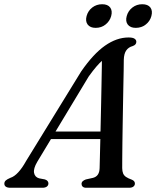

<svg xmlns="http://www.w3.org/2000/svg" viewBox="-49 -887 737 907"><path d="M126.9 -122.4Q108.2 -90.5 111.9 -70.5Q115.6 -50.4 135.6 -44.6L162.8 -39.5Q171.9 -36.6 175.8 -31.6Q179.7 -26.5 179.7 -20.9Q179.7 -11.2 172.3 -5.6Q164.8 0 151.5 0H0.2Q-14.2 0 -21.3 -5.1Q-28.5 -10.1 -28.5 -19.4Q-28.5 -28 -22.1 -34.2Q-15.6 -40.3 0.2 -47Q18.1 -52.5 36.9 -72.7Q55.7 -92.8 74.2 -126.3L334.2 -549.1Q391.3 -632 446.7 -671Q502.2 -710 558.2 -710Q578.1 -710 586.6 -704.2Q595 -698.5 595 -689.5Q595 -682.5 590.8 -677.5Q586.6 -672.5 577.4 -669.2Q558.3 -664.2 547.5 -648.9Q536.6 -633.6 535.8 -604.4Q535.8 -586 535.2 -553.4Q534.5 -520.8 533.7 -478.9Q532.9 -437 532.1 -390.6Q531.3 -344.2 530.5 -298.2Q529.7 -252.2 529.2 -211.3Q528.6 -170.4 528.5 -139.5Q528.3 -108.5 528.3 -92.7Q528.5 -77.7 532.6 -67.7Q536.7 -57.7 546.5 -51.1Q556.3 -44.4 573.2 -38.4Q588.3 -32.5 588.3 -19.9Q588.3 -11.4 581.3 -5.7Q574.3 0 560.4 0H358.1Q347.1 0 341.6 -5.3Q336.2 -10.5 336.2 -18Q336.2 -25.6 341.6 -30.8Q347.1 -36 356.5 -39.3L390.6 -46.9Q405.9 -51 413.5 -62.5Q421.1 -73.9 421.6 -93Q422.1 -111.4 422.9 -143.9Q423.7 -176.4 424.7 -218.2Q425.7 -260 426.7 -306.8Q427.8 -353.6 428.8 -400.9Q429.8 -448.3 430.6 -491.5Q431.4 -534.8 432 -569.7Q432.7 -604.7 432.7 -626.1L456.1 -618Q447.5 -612.9 435 -602Q422.6 -591.2 406.7 -572.9Q390.8 -554.6 370.3 -526.1ZM165.8 -230.1 178.4 -265.7H460.5L457.1 -230.1ZM403.1 -755.4Q376.8 -755.4 365.2 -770.9Q353.5 -786.4 360 -811Q366.8 -836.1 386.9 -851.6Q407 -867 433.6 -867Q460.1 -867 471.5 -851.6Q483 -836.1 476.2 -811Q469.4 -786.8 449.5 -771.1Q429.6 -755.4 403.1 -755.4ZM592.5 -755.4Q566.3 -755.4 554.6 -770.9Q542.8 -786.4 549.6 -811.2Q556.4 -835.9 576.5 -851.5Q596.6 -867 622.8 -867Q649.8 -867 661.4 -851.6Q672.9 -836.1 666.1 -811Q659.6 -786.8 639.5 -771.1Q619.3 -755.4 592.5 -755.4Z"/></svg>

Font: Fraunces
Style: Italic
Weight: 900
Italic angle: -16°
Version: Version 1.000;[0bf87f6ff]